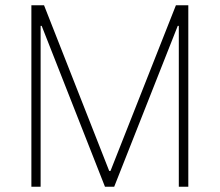

<svg xmlns="http://www.w3.org/2000/svg" viewBox="-20 -708 833 728"><path d="M99 0V-688H147L394 -60H399L647 -688H694V0H658V-610H654L413 0H378L138 -610H134V0Z"/></svg>

Font: Saira Semi Condensed Thin
Style: Regular
Weight: 100
Width: 4
Designer: Hector Gatti with collaboration of the Omnibus-Type team
Foundry: Omnibus-Type
Version: Version 1.001; ttfautohint (v1.8)